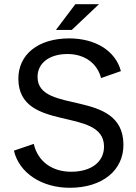

<svg xmlns="http://www.w3.org/2000/svg" viewBox="-20 -876 646 910"><path d="M311 14C464 14 567 -68 565 -193C561 -457 160 -332 158 -510C157 -576 213 -620 300 -620C381 -620 441 -576 459 -506L553 -539C527 -637 430 -694 308 -694C161 -694 66 -618 67 -501C70 -246 470 -372 473 -183C474 -109 413 -62 317 -62C227 -62 159 -111 140 -194L46 -162C71 -55 179 14 311 14ZM245 -734H320L449 -856H337Z"/></svg>

Font: Ronzino
Style: Regular
Weight: 400
Designer: Nunzio Mazzaferro
Foundry: Collletttivo
Version: Version 1.000;Glyphs 3.3 (3337)